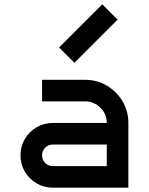

<svg xmlns="http://www.w3.org/2000/svg" viewBox="-20 -870 690 890"><path d="M575 -300V0H225Q184 0 149.5 -20Q115 -40 95 -74.5Q75 -109 75 -150Q75 -191 95 -225.5Q115 -260 149.5 -280Q184 -300 225 -300H475Q475 -341 445.5 -370.5Q416 -400 375 -400H175V-500H375Q430 -500 475.5 -473Q521 -446 548 -400.5Q575 -355 575 -300ZM225 -100H475V-200H225Q204 -200 189.5 -185.5Q175 -171 175 -150Q175 -129 189.5 -114.5Q204 -100 225 -100ZM454 -850 525 -779 325 -579 254 -650Z"/></svg>

Font: Monoikos Medium
Style: Regular
Weight: 500
Designer: Brian Krent
Version: Version 0.088